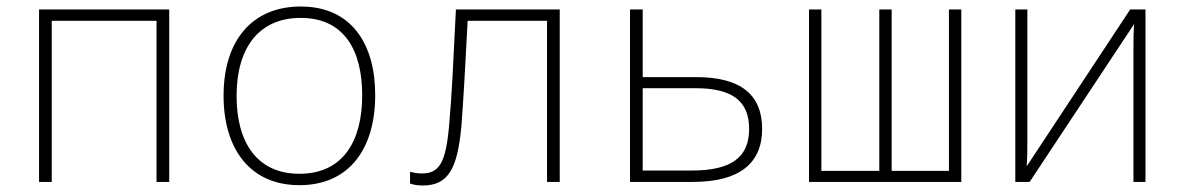

<svg xmlns="http://www.w3.org/2000/svg" viewBox="-20 -559 3640 590"><path d="M100 0H139V-495H461V0H500V-530H100Z M900 10C1054 10 1133 -103 1133 -267C1133 -424 1060 -539 904 -539C757 -539 667 -437 667 -265C667 -102 748 10 900 10ZM900 -25C770 -25 707 -121 707 -264C707 -415 778 -504 904 -504C1040 -504 1093 -401 1093 -266C1093 -124 1033 -25 900 -25Z M1279 11C1358 11 1386 -41 1398 -173C1405 -266 1409 -343 1417 -495H1661V0H1700V-530H1381C1372 -353 1369 -273 1360 -173C1350 -57 1329 -26 1276 -26C1263 -26 1253 -28 1240 -31V5C1251 9 1264 11 1279 11Z M1916 0H2109C2251 0 2322 -56 2322 -163C2322 -268 2256 -322 2120 -322H1955V-530H1916ZM1955 -35V-288H2117C2231 -288 2282 -248 2282 -163C2282 -76 2228 -35 2106 -35Z M2466 0H2934V-530H2896V-34H2720V-530H2682V-34H2504V-530H2466Z M3100 0H3144L3465 -485C3463 -455 3463 -434 3463 -404V0H3500V-530H3453L3135 -48C3137 -80 3137 -101 3137 -134V-530H3100Z"/></svg>

Font: Noto Sans Mono ExtraLight
Style: Regular
Weight: 200
Designer: Monotype Design Team
Foundry: Monotype Imaging Inc.
Version: Version 2.014